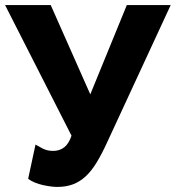

<svg xmlns="http://www.w3.org/2000/svg" viewBox="-21 -730 693 757"><path d="M204 7Q193 7 178 5Q163 3 147.5 -0.5Q132 -4 117 -10Q102 -16 90 -25L119 -160Q127 -155 146 -145Q165 -135 188 -135Q214 -135 232 -149Q250 -163 261 -195L-1 -710H179L335 -358L479 -710H652L402 -170Q380 -122 359.5 -88.5Q339 -55 316 -34Q293 -13 266 -3Q239 7 204 7Z"/></svg>

Font: Boldmen
Style: Bold
Weight: 700
Designer: Matt McInerney, Pablo Impallari, Rodrigo Fuenzalida
Foundry: LIVING CONCEPT
Version: Version 1.000